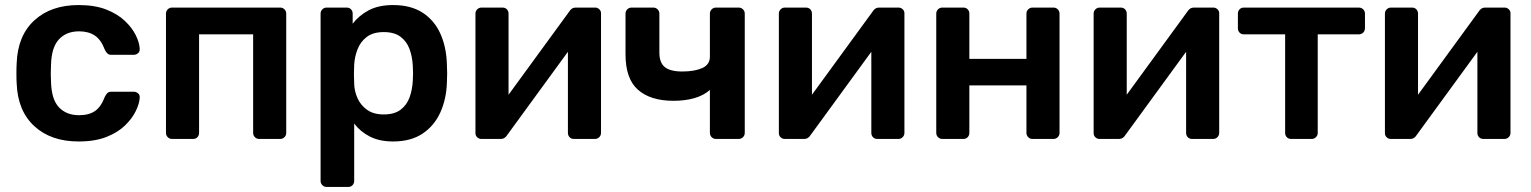

<svg xmlns="http://www.w3.org/2000/svg" viewBox="-20 -550 6059 760"><path d="M291 10Q182 10 116 -50.5Q50 -111 46 -220Q45 -235 45 -259.5Q45 -284 46 -300Q50 -409 116 -469.5Q182 -530 291 -530Q355 -530 400 -512.5Q445 -495 474 -467.5Q503 -440 517.5 -410.5Q532 -381 533 -357Q534 -346 526.5 -339.5Q519 -333 509 -333H421Q411 -333 405.5 -338Q400 -343 395 -353Q380 -393 355 -409.5Q330 -426 293 -426Q243 -426 213.5 -394.5Q184 -363 182 -295Q180 -256 182 -225Q184 -156 213.5 -125Q243 -94 293 -94Q332 -94 356 -110.5Q380 -127 395 -167Q400 -177 405.5 -182Q411 -187 421 -187H509Q519 -187 526.5 -180.5Q534 -174 533 -163Q532 -141 518 -111.5Q504 -82 475.5 -54Q447 -26 401.5 -8Q356 10 291 10Z M661 0Q651 0 644 -7Q637 -14 637 -24V-496Q637 -506 644 -513Q651 -520 661 -520H1089Q1099 -520 1106 -513Q1113 -506 1113 -496V-24Q1113 -14 1106 -7Q1099 0 1089 0H1006Q996 0 989 -7Q982 -14 982 -24V-414H768V-24Q768 -14 761.5 -7Q755 0 744 0Z M1273 190Q1263 190 1256 183Q1249 176 1249 166V-496Q1249 -506 1256 -513Q1263 -520 1273 -520H1352Q1363 -520 1369.5 -513Q1376 -506 1376 -496V-456Q1400 -488 1439 -509Q1478 -530 1536 -530Q1606 -530 1652.5 -500Q1699 -470 1723 -417Q1747 -364 1749 -295Q1751 -260 1749 -224Q1747 -158 1723 -105Q1699 -52 1652.5 -21Q1606 10 1536 10Q1482 10 1444 -9.5Q1406 -29 1382 -61V166Q1382 176 1375.5 183Q1369 190 1358 190ZM1499 -97Q1541 -97 1565.5 -115.5Q1590 -134 1601 -164Q1612 -194 1614 -230Q1616 -260 1614 -290Q1612 -326 1601 -356Q1590 -386 1565.5 -404.5Q1541 -423 1499 -423Q1457 -423 1432 -404Q1407 -385 1395.5 -355.5Q1384 -326 1382 -295Q1380 -257 1382 -218Q1383 -188 1395.5 -160.5Q1408 -133 1433.5 -115Q1459 -97 1499 -97Z M1885 0Q1876 0 1869 -6.5Q1862 -13 1862 -23V-496Q1862 -506 1869 -513Q1876 -520 1886 -520H1969Q1980 -520 1986.5 -513Q1993 -506 1993 -496V-175L2233 -504Q2237 -511 2243.5 -515.5Q2250 -520 2260 -520H2336Q2345 -520 2352 -513.5Q2359 -507 2359 -498V-24Q2359 -14 2352 -7Q2345 0 2335 0H2252Q2241 0 2234.5 -7Q2228 -14 2228 -24V-345L1988 -16Q1984 -9 1977.5 -4.5Q1971 0 1961 0Z M2814 0Q2804 0 2797 -7Q2790 -14 2790 -24V-194Q2765 -172 2728.5 -161.5Q2692 -151 2646 -151Q2555 -151 2505.5 -194.5Q2456 -238 2456 -335V-496Q2456 -506 2463 -513Q2470 -520 2480 -520H2566Q2576 -520 2583 -513Q2590 -506 2590 -496V-342Q2590 -302 2611.5 -284.5Q2633 -267 2681 -267Q2729 -267 2759.5 -280.5Q2790 -294 2790 -326V-496Q2790 -506 2797 -513Q2804 -520 2814 -520H2904Q2914 -520 2921 -513Q2928 -506 2928 -496V-24Q2928 -14 2921 -7Q2914 0 2904 0Z M3086 0Q3077 0 3070 -6.5Q3063 -13 3063 -23V-496Q3063 -506 3070 -513Q3077 -520 3087 -520H3170Q3181 -520 3187.5 -513Q3194 -506 3194 -496V-175L3434 -504Q3438 -511 3444.5 -515.5Q3451 -520 3461 -520H3537Q3546 -520 3553 -513.5Q3560 -507 3560 -498V-24Q3560 -14 3553 -7Q3546 0 3536 0H3453Q3442 0 3435.5 -7Q3429 -14 3429 -24V-345L3189 -16Q3185 -9 3178.5 -4.5Q3172 0 3162 0Z M3710 0Q3700 0 3693 -7Q3686 -14 3686 -24V-496Q3686 -506 3693 -513Q3700 -520 3710 -520H3793Q3804 -520 3810.5 -513Q3817 -506 3817 -496V-317H4043V-496Q4043 -506 4050 -513Q4057 -520 4067 -520H4150Q4160 -520 4167 -513Q4174 -506 4174 -496V-24Q4174 -14 4167 -7Q4160 0 4150 0H4067Q4057 0 4050 -7Q4043 -14 4043 -24V-212H3817V-24Q3817 -14 3810.5 -7Q3804 0 3793 0Z M4332 0Q4323 0 4316 -6.5Q4309 -13 4309 -23V-496Q4309 -506 4316 -513Q4323 -520 4333 -520H4416Q4427 -520 4433.5 -513Q4440 -506 4440 -496V-175L4680 -504Q4684 -511 4690.5 -515.5Q4697 -520 4707 -520H4783Q4792 -520 4799 -513.5Q4806 -507 4806 -498V-24Q4806 -14 4799 -7Q4792 0 4782 0H4699Q4688 0 4681.5 -7Q4675 -14 4675 -24V-345L4435 -16Q4431 -9 4424.5 -4.5Q4418 0 4408 0Z M5091 0Q5080 0 5073.5 -7Q5067 -14 5067 -24V-414H4904Q4893 -414 4886.5 -421Q4880 -428 4880 -439V-496Q4880 -506 4886.5 -513Q4893 -520 4904 -520H5358Q5369 -520 5376 -513Q5383 -506 5383 -496V-439Q5383 -428 5376 -421Q5369 -414 5358 -414H5196V-24Q5196 -14 5189 -7Q5182 0 5172 0Z M5485 0Q5476 0 5469 -6.5Q5462 -13 5462 -23V-496Q5462 -506 5469 -513Q5476 -520 5486 -520H5569Q5580 -520 5586.5 -513Q5593 -506 5593 -496V-175L5833 -504Q5837 -511 5843.5 -515.5Q5850 -520 5860 -520H5936Q5945 -520 5952 -513.5Q5959 -507 5959 -498V-24Q5959 -14 5952 -7Q5945 0 5935 0H5852Q5841 0 5834.5 -7Q5828 -14 5828 -24V-345L5588 -16Q5584 -9 5577.5 -4.5Q5571 0 5561 0Z"/></svg>

Font: Rubik Medium
Style: Regular
Weight: 500
Designer: Hubert and Fischer
Foundry: Hubert and Fischer
Version: Version 2.300; ttfautohint (v1.8.4.7-5d5b);gftools[0.9.30]